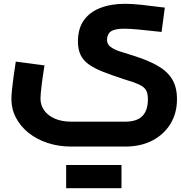

<svg xmlns="http://www.w3.org/2000/svg" viewBox="-20 -523 951 1010"><path d="M355 248Q288 248 230.5 229Q173 210 130.5 176Q88 142 64 96.5Q40 51 40 -2Q40 -21 43 -50Q46 -79 51 -117Q56 -155 63 -199L214 -179Q204 -117 198.5 -70.5Q193 -24 193 -4Q193 31 213 58.5Q233 86 269.5 101.5Q306 117 355 117H638Q700 117 729 87.5Q758 58 758 -1Q758 -32 748 -49Q738 -66 711 -78.5Q684 -91 633 -106Q569 -127 523 -145Q477 -163 447.5 -184Q418 -205 404 -234Q390 -263 390 -305Q390 -372 420.5 -415.5Q451 -459 507 -481Q563 -503 638 -503Q674 -503 721.5 -498Q769 -493 847 -483L830 -355Q756 -363 710.5 -367.5Q665 -372 634 -372Q583 -372 563 -357.5Q543 -343 543 -313Q543 -290 562 -276Q581 -262 612 -252Q643 -242 679 -231Q756 -207 807 -178.5Q858 -150 884.5 -108Q911 -66 911 -1Q911 72 877 128Q843 184 782 216Q721 248 638 248ZM328 467V345H482V467ZM465 467V345H619V467Z"/></svg>

Font: Cairo ExtraBold
Style: Regular
Weight: 800
Designer: Mohamed Gaber, Accademia di Belle Arti di Urbino
Foundry: Kief Type Foundry, Accademia di Belle Arti di Urbino
Version: Version 3.117